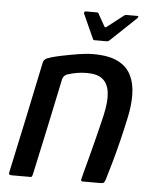

<svg xmlns="http://www.w3.org/2000/svg" viewBox="-48 -673 578 715"><g transform="rotate(5 240.5 -316.0)"><path d="M21 0Q18 0 14.5 -1.5Q11 -3 12 -9Q35 -114 57 -219Q79 -324 101 -429Q103 -437 109 -441.5Q115 -446 133 -451Q146 -455 173 -460.5Q200 -466 230.5 -471Q261 -476 286 -476Q345 -476 379 -458.5Q413 -441 428 -410Q443 -379 443.5 -338.5Q444 -298 434 -252Q425 -209 414 -164.5Q403 -120 392 -81Q381 -42 373 -16Q369 -4 365.5 -2Q362 0 352 0H288Q279 0 282 -9Q283 -14 288.5 -35Q294 -56 302 -85.5Q310 -115 318 -147Q326 -179 333 -207Q340 -235 344 -253Q356 -306 351.5 -339Q347 -372 327 -388Q307 -404 269 -404Q249 -404 231.5 -401Q214 -398 199 -393Q192 -392 185.5 -386Q179 -380 177 -368Q159 -282 140 -192.5Q121 -103 101 -12Q100 -8 98.5 -4Q97 0 92 0ZM286 -528Q281 -528 280 -531L238 -624Q237 -627 239 -629.5Q241 -632 244 -632H286Q291 -632 292 -628L318 -582Q321 -577 327 -582L386 -628Q391 -632 395 -632H437Q441 -632 440.5 -629.5Q440 -627 438 -624L340 -531Q336 -528 331 -528Z"/></g></svg>

Font: Glory Medium
Style: Italic
Weight: 500
Italic angle: -12°
Version: Version 1.011